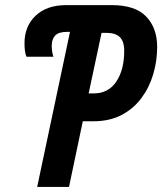

<svg xmlns="http://www.w3.org/2000/svg" viewBox="-20 -734 637 754"><path d="M126 0 254.9 -608.9H244.1Q210 -608.9 196.5 -594.2Q183.1 -579.6 183.1 -554.2Q183.1 -543.5 184.8 -531.7Q186.5 -520 189.9 -511.2H84Q76.2 -528.3 76.2 -564Q76.2 -630.9 119.9 -672.4Q163.6 -713.9 240.2 -713.9H418.9Q511.2 -713.9 554.2 -668.9Q597.2 -624 597.2 -549.8Q597.2 -494.6 581.8 -442.6Q566.4 -390.6 535.4 -348.9Q504.4 -307.1 457.5 -282.5Q410.6 -257.8 347.2 -257.8H305.2L251 0ZM328.1 -367.2H348.1Q405.8 -367.2 436.8 -413.6Q467.8 -460 467.8 -534.2Q467.8 -571.8 450.4 -588.4Q433.1 -605 397.9 -605H378.9Z"/></svg>

Font: Open Sans Condensed
Style: Bold Italic
Weight: 700
Width: 3
Italic angle: -12°
Designer: Monotype Design Team
Foundry: Monotype Imaging Inc.
Version: Version 3.003; ttfautohint (v1.8.4)